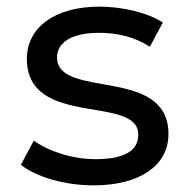

<svg xmlns="http://www.w3.org/2000/svg" viewBox="-20 -554 575 579"><path d="M262 5C402 5 488 -55 488 -150C488 -356 152 -253 152 -381C152 -424 193 -455 279 -455C331 -455 384 -444 432 -413L471 -486C426 -516 348 -534 280 -534C144 -534 61 -470 61 -377C61 -166 397 -270 397 -148C397 -102 359 -74 268 -74C198 -74 126 -98 82 -130L43 -57C88 -21 174 5 262 5Z"/></svg>

Font: Montserrat-Alt1 Med
Style: Regular
Weight: 500
Designer: Differentunic
Foundry: Differentunic
Version: Version 7.222